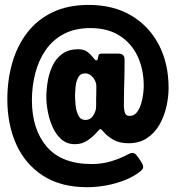

<svg xmlns="http://www.w3.org/2000/svg" viewBox="-20 -637 727 793"><path d="M340.3 136.2Q231 136.2 157.5 88.6Q84 41 47.1 -41Q10.3 -123 10.3 -226.6Q10.3 -305.7 30.3 -376.2Q50.3 -446.8 91.6 -501Q132.8 -555.2 196.3 -585.9Q259.8 -616.7 346.2 -616.7Q448.7 -616.7 522.7 -572.5Q596.7 -528.3 636.5 -451.2Q676.3 -374 676.3 -273.9Q676.3 -236.3 667.2 -196.3Q658.2 -156.2 638.7 -122.1Q619.1 -87.9 587.4 -66.7Q555.7 -45.4 510.7 -45.4Q472.2 -45.4 447.8 -60.1Q423.3 -74.7 410.6 -89.4Q397.9 -104 394.5 -104Q391.6 -104 377.9 -88.4Q364.3 -72.8 341.8 -57.1Q319.3 -41.5 289.6 -41.5Q256.3 -41.5 233.6 -61.5Q210.9 -81.5 197.3 -112.3Q183.6 -143.1 177.5 -176.3Q171.4 -209.5 171.4 -235.4Q171.4 -267.1 177.2 -301.8Q183.1 -336.4 197.5 -366.5Q211.9 -396.5 237.8 -415Q263.7 -433.6 303.2 -433.6Q327.6 -433.6 342 -422.1Q356.4 -410.6 364.7 -399.2Q373 -387.7 377.9 -387.7Q382.8 -387.7 383.8 -394.5Q384.8 -401.4 387 -408.4Q389.2 -415.5 397.9 -415.5H469.7Q494.6 -415.5 494.6 -390.1Q494.6 -342.3 493.2 -294.4Q491.7 -246.6 491.7 -198.7Q491.7 -186.5 495.4 -172.4Q499 -158.2 515.6 -158.2Q533.2 -158.2 544.7 -172.4Q556.2 -186.5 562.5 -207.3Q568.8 -228 571.3 -248.5Q573.7 -269 573.7 -281.7Q573.7 -350.1 548.6 -404.1Q523.4 -458 474.4 -489.5Q425.3 -521 353.5 -521Q289.1 -521 242.9 -496.3Q196.8 -471.7 168 -429.4Q139.2 -387.2 125.5 -333.7Q111.8 -280.3 111.8 -223.1Q111.8 -103 173.1 -31.2Q234.4 40.5 358.9 40.5Q400.9 40.5 437.7 29.5Q474.6 18.6 511.2 -0.5Q515.1 -2.4 518.8 -3.9Q522.5 -5.4 526.9 -5.4Q533.7 -5.4 538.1 -1.7Q542.5 2 546.4 7.3Q551.8 13.7 561.5 28.8Q571.3 43.9 571.3 52.2Q571.3 58.1 568.4 62Q565.4 65.9 561.5 69.3Q533.2 92.3 495.1 107.2Q457 122.1 416.7 129.2Q376.5 136.2 340.3 136.2ZM333.5 -141.6Q352.1 -141.6 363.3 -157.5Q374.5 -173.3 376.5 -189.9Q377.4 -197.8 377.2 -206.3Q377 -214.8 377 -222.7Q377.4 -237.3 377.7 -252.2Q377.9 -267.1 377.9 -281.7Q377.9 -299.3 364.3 -316.7Q350.6 -334 332 -334Q311.5 -334 302.7 -316.7Q293.9 -299.3 292 -277.3Q290 -255.4 290 -240.7Q290 -226.1 292.2 -202.6Q294.4 -179.2 303.5 -160.4Q312.5 -141.6 333.5 -141.6Z"/></svg>

Font: Belanosima SemiBold
Style: Regular
Weight: 600
Designer: The DocRepair Project, Santiago Orozco
Foundry: Google
Version: Version 2.000